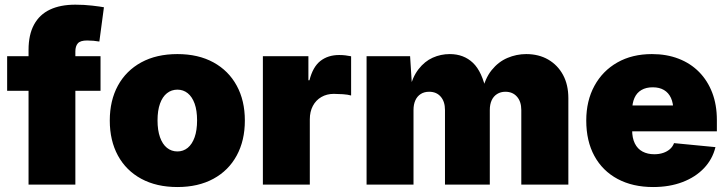

<svg xmlns="http://www.w3.org/2000/svg" viewBox="-20 -770 3037 801"><path d="M399.4 -535.6V-391.1H9.8V-535.6ZM99.1 0V-561.5Q99.1 -625.5 122.1 -667.5Q145 -709.5 188.5 -730Q231.9 -750.5 294.4 -750.5Q330.6 -750.5 364.3 -746.6Q397.9 -742.7 413.6 -739.7L394.5 -596.7Q384.8 -598.6 370.1 -599.9Q355.5 -601.1 343.3 -601.1Q315.4 -601.1 304.9 -589.4Q294.4 -577.6 294.4 -555.2V0Z M720.2 10.3Q632.8 10.3 569.3 -24.2Q505.9 -58.6 471.9 -121.1Q438 -183.6 438 -267.1Q438 -350.6 471.9 -412.8Q505.9 -475.1 569.3 -509.8Q632.8 -544.4 720.2 -544.4Q807.1 -544.4 870.4 -509.8Q933.6 -475.1 967.5 -412.8Q1001.5 -350.6 1001.5 -267.1Q1001.5 -183.6 967.5 -121.1Q933.6 -58.6 870.4 -24.2Q807.1 10.3 720.2 10.3ZM720.2 -138.2Q744.6 -138.2 763.2 -153.3Q781.7 -168.5 792 -197.5Q802.2 -226.6 802.2 -267.6Q802.2 -309.1 792 -337.6Q781.7 -366.2 763.2 -381.1Q744.6 -396 720.2 -396Q695.3 -396 676.5 -381.1Q657.7 -366.2 647.5 -337.6Q637.2 -309.1 637.2 -267.6Q637.2 -226.6 647.5 -197.5Q657.7 -168.5 676.5 -153.3Q695.3 -138.2 720.2 -138.2Z M1076.7 0V-535.6H1266.6V-435.1H1271Q1285.2 -491.2 1316.9 -515.9Q1348.6 -540.5 1395 -540.5Q1408.2 -540.5 1420.7 -539.1Q1433.1 -537.6 1444.8 -535.2V-371.6Q1431.6 -375.5 1410.4 -377Q1389.2 -378.4 1372.6 -378.4Q1343.3 -378.4 1320.6 -365.2Q1297.9 -352.1 1285.2 -328.1Q1272.5 -304.2 1272.5 -272V0Z M1509.3 0V-535.6H1690.9L1699.7 -396H1688Q1700.7 -448.7 1726.1 -481.4Q1751.5 -514.2 1785.2 -529.3Q1818.8 -544.4 1856.4 -544.4Q1914.6 -544.4 1953.1 -507.8Q1991.7 -471.2 2009.3 -385.3H1990.7Q2002.9 -442.4 2031 -477.3Q2059.1 -512.2 2096.9 -528.3Q2134.8 -544.4 2175.3 -544.4Q2227.5 -544.4 2267.1 -521.5Q2306.6 -498.5 2328.9 -457.5Q2351.1 -416.5 2351.1 -360.4V0H2154.8V-311Q2154.8 -346.2 2136.7 -366.7Q2118.7 -387.2 2088.4 -387.2Q2068.8 -387.2 2054 -377.9Q2039.1 -368.7 2031.2 -351.6Q2023.4 -334.5 2023.4 -311V0H1836.4V-311Q1836.4 -346.2 1818.6 -366.7Q1800.8 -387.2 1770.5 -387.2Q1750 -387.2 1735.4 -377.9Q1720.7 -368.7 1712.9 -351.6Q1705.1 -334.5 1705.1 -311V0Z M2704.6 10.3Q2619.6 10.3 2556.6 -23.4Q2493.7 -57.1 2459.7 -119.4Q2425.8 -181.6 2425.8 -267.1Q2425.8 -349.6 2460 -412.1Q2494.1 -474.6 2555.7 -509.5Q2617.2 -544.4 2699.7 -544.4Q2761.2 -544.4 2811 -525.1Q2860.8 -505.9 2896.5 -469.7Q2932.1 -433.6 2951.4 -383.1Q2970.7 -332.5 2970.7 -269.5V-222.2H2485.4V-330.1H2879.9L2789.1 -308.6Q2789.1 -339.8 2779.1 -361.6Q2769 -383.3 2750 -394.5Q2731 -405.8 2703.1 -405.8Q2675.3 -405.8 2656 -394.5Q2636.7 -383.3 2627 -361.6Q2617.2 -339.8 2617.2 -308.6V-228Q2617.2 -194.3 2628.4 -171.6Q2639.6 -148.9 2660.6 -137.7Q2681.6 -126.5 2709.5 -126.5Q2730 -126.5 2746.6 -132.1Q2763.2 -137.7 2774.9 -147.9Q2786.6 -158.2 2792 -172.9L2964.8 -156.2Q2952.6 -106 2917.2 -68.6Q2881.8 -31.2 2827.6 -10.5Q2773.4 10.3 2704.6 10.3Z"/></svg>

Font: Inter 20pt Black
Style: Regular
Weight: 900
Version: Version 4.001;git-66647c0bb